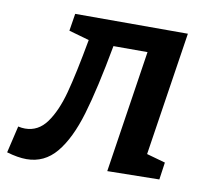

<svg xmlns="http://www.w3.org/2000/svg" viewBox="-108 -604 744 688"><g transform="rotate(10 264.5 -260.5)"><path d="M522 -532 453 -82 521 -63 512 0 323 3 391 -442H267Q238 -283 209.5 -187.5Q181 -92 138 -40.5Q95 11 30 11Q-1 11 -42 -1L-19 -99Q-6 -96 6 -96Q54 -96 84.5 -138Q115 -180 134 -250.5Q153 -321 176 -448L102 -469L112 -532Z"/></g></svg>

Font: Bitter Pro SemiBold
Style: Italic
Weight: 600
Italic angle: -9°
Designer: Sol Matas, and Bitter project Authors
Foundry: Sol Matas
Version: Version 1.010